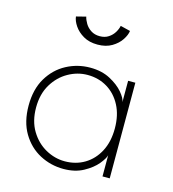

<svg xmlns="http://www.w3.org/2000/svg" viewBox="-98 -703 717 796"><g transform="rotate(15 261.0 -305.0)"><path d="M411 0V-91Q408 -77 387.8 -52.2Q367.5 -27.5 331.5 -7.8Q295.5 12 246 12Q191.5 12 144.2 -13Q97 -38 68 -86.5Q39 -135 39 -205Q39 -275 68 -323.5Q97 -372 144.2 -397.2Q191.5 -422.5 246 -422.5Q295.5 -422.5 331.8 -403.2Q368 -384 388.8 -359.5Q409.5 -335 411 -319V-410.5H442V0ZM71 -205Q71 -147 96 -105.5Q121 -64 160.5 -42Q200 -20 243 -20Q290.5 -20 328 -42.5Q365.5 -65 387.2 -106.5Q409 -148 409 -205Q409 -262 387.2 -303.5Q365.5 -345 328 -367.8Q290.5 -390.5 243 -390.5Q200 -390.5 160.5 -368.2Q121 -346 96 -304.5Q71 -263 71 -205ZM365 -612Q363 -594.5 349.2 -573.5Q335.5 -552.5 310.2 -537.5Q285 -522.5 249 -522.5Q213.5 -522.5 188.2 -537.2Q163 -552 149 -572.8Q135 -593.5 133 -612L174.5 -622.5Q177.5 -609 186.5 -594Q195.5 -579 211.2 -568.8Q227 -558.5 249 -558.5Q271 -558.5 286.5 -568.8Q302 -579 311 -594Q320 -609 322.5 -622.5Z"/></g></svg>

Font: League Spartan Extralight
Style: Regular
Weight: 200
Foundry: The League of Moveable Type
Version: Version 2.300; ttfautohint (v1.8.3)